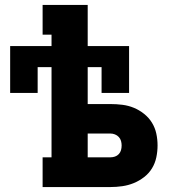

<svg xmlns="http://www.w3.org/2000/svg" viewBox="-20 -755 715 775"><path d="M152 0V-120H188V-484H132V-380H21V-569H188V-615H152V-735H334V-569H501V-380H390V-484H334V-335H426Q450 -335 474 -332Q498 -329 520 -320Q542 -311 561.5 -295.5Q581 -280 593.5 -259.5Q606 -239 611 -215.5Q616 -192 616 -168Q616 -144 611 -120Q606 -96 593.5 -75.5Q581 -55 561.5 -40Q542 -25 520 -16Q498 -7 474 -3.5Q450 0 426 0ZM426 -120Q435 -120 444 -123Q453 -126 459.5 -133Q466 -140 468.5 -149Q471 -158 471 -168Q471 -177 468.5 -186Q466 -195 459.5 -202Q453 -209 444 -212.5Q435 -216 426 -216H334V-120Z"/></svg>

Font: Iosevka Etoile Heavy
Style: Regular
Weight: 900
Designer: Belleve Invis
Foundry: Belleve Invis
Version: Version 22.1.2; ttfautohint (v1.8.4)